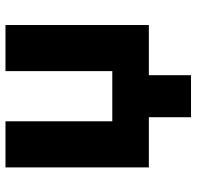

<svg xmlns="http://www.w3.org/2000/svg" viewBox="-28 -522 700 683"><g transform="rotate(-90 321.5 -180.0)"><path d="M68 0V-510H232V-130H410.5V-510H574.5V0ZM246.5 150V-81.5H396V150Z"/></g></svg>

Font: Geologica Roman
Style: Bold
Weight: 700
Designer: Sindre Bremnes, Frode Helland
Foundry: Monokrom Skriftforlag AS
Version: Version 1.010;gftools[0.9.28]